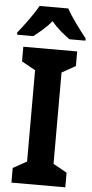

<svg xmlns="http://www.w3.org/2000/svg" viewBox="-73 -970 482 1005"><g transform="rotate(5 168.5 -467.0)"><path d="M244 -934H93C72 -894 21 -825 -11 -786V-774H74C98 -793 138 -823 168 -861C197 -824 237 -794 264 -774H348V-786C311 -832 268 -890 244 -934ZM310 0V-77L238 -117V-597L310 -637V-714H27V-637L99 -597V-117L27 -77V0Z"/></g></svg>

Font: Noto Sans Gujarati UI Condensed
Style: Bold
Weight: 700
Width: 3
Designer: Jelle Bosma - Monotype Design Team, Universal Thirst
Foundry: Monotype Imaging Inc.
Version: Version 2.106